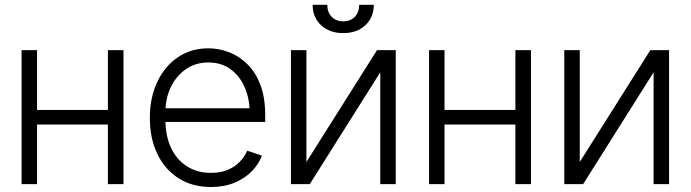

<svg xmlns="http://www.w3.org/2000/svg" viewBox="-20 -750 2813 782"><path d="M436 -302.2V-242.7H115.2V-302.2ZM130.9 -545.9V0H67.9V-545.9ZM482.9 -545.9V0H419.4V-545.9Z M839.4 11.7Q763.2 11.7 707 -24.2Q650.9 -60.1 620.6 -123.5Q590.3 -187 590.3 -269.5Q590.3 -352.1 620.4 -416Q650.4 -480 704.1 -516.6Q757.8 -553.2 828.6 -553.2Q872.6 -553.2 914.1 -536.9Q955.6 -520.5 988.8 -487.3Q1022 -454.1 1041 -403.1Q1060.1 -352.1 1060.1 -281.7V-253.4H633.8V-309.1H1025.9L997.1 -287.6Q997.1 -347.2 976.8 -394Q956.5 -440.9 918.9 -468.3Q881.3 -495.6 828.6 -495.6Q776.4 -495.6 736.8 -468Q697.3 -440.4 675.5 -394.8Q653.8 -349.1 653.8 -294.9V-262.2Q653.8 -196.8 676.5 -148.2Q699.2 -99.6 741 -72.8Q782.7 -45.9 839.4 -45.9Q877.9 -45.9 907.2 -58.1Q936.5 -70.3 956.5 -91.1Q976.6 -111.8 986.8 -136.2L1046.9 -116.2Q1034.2 -82 1006.1 -53Q978 -23.9 935.8 -6.1Q893.6 11.7 839.4 11.7Z M1228 -90.3 1515.6 -545.9H1591.8V0H1528.8V-455.6L1241.7 0H1165V-545.9H1228ZM1377.9 -615.2Q1322.3 -615.2 1287.8 -647.2Q1253.4 -679.2 1253.4 -730.5H1313Q1313 -700.2 1330.8 -681.6Q1348.6 -663.1 1377.9 -663.1Q1407.7 -663.1 1425.3 -681.6Q1442.9 -700.2 1442.9 -730.5H1502.4Q1502.4 -679.2 1468 -647.2Q1433.6 -615.2 1377.9 -615.2Z M2095.7 -302.2V-242.7H1774.9V-302.2ZM1790.5 -545.9V0H1727.5V-545.9ZM2142.6 -545.9V0H2079.1V-545.9Z M2341.3 -90.3 2628.9 -545.9H2705.1V0H2642.1V-455.6L2355 0H2278.3V-545.9H2341.3Z"/></svg>

Font: Inter Tight Light
Style: Regular
Weight: 300
Designer: Rasmus Andersson
Foundry: rsms
Version: Version 3.004